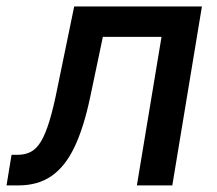

<svg xmlns="http://www.w3.org/2000/svg" viewBox="-55 -562 658 582"><path d="M-35.2 0 -20 -92.8H-1Q22 -92.8 39.1 -102.1Q56.2 -111.3 69.6 -133.8Q83 -156.2 95.2 -196.3Q107.4 -236.3 119.6 -298.3L169.9 -542.5H557.1L467.3 0H359.9L434.6 -450.2H256.8L218.8 -269.5Q199.2 -175.8 170.9 -116.5Q142.6 -57.1 101.3 -28.6Q60.1 0 1 0Z"/></svg>

Font: Inter 16pt Medium
Style: Italic
Weight: 500
Italic angle: -9.3988°
Version: Version 4.001;git-66647c0bb